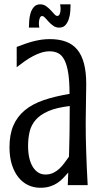

<svg xmlns="http://www.w3.org/2000/svg" viewBox="-20 -866 474 898"><path d="M296.9 0 299.3 -59.1Q287.6 -45.9 275.4 -33Q263.2 -20 248 -10Q232.9 0 213.6 6.1Q194.3 12.2 168 12.2Q137.7 12.2 111.6 -0.2Q85.4 -12.7 66.2 -36.6Q46.9 -60.5 35.6 -95.9Q24.4 -131.3 24.4 -177.7Q24.4 -236.8 42.5 -278.8Q60.5 -320.8 95.9 -350.1Q131.3 -379.4 183.8 -397.5Q236.3 -415.5 305.2 -426.8Q305.2 -485.8 299.1 -524.4Q293 -563 281.2 -585.7Q269.5 -608.4 252.2 -617.2Q234.9 -626 212.4 -626Q192.9 -626 173.3 -619.9Q153.8 -613.8 134.5 -603.5Q115.2 -593.3 95.9 -579.8Q76.7 -566.4 58.1 -551.8V-646.5Q78.6 -654.3 97.2 -660.9Q115.7 -667.5 134.5 -672.4Q153.3 -677.2 172.4 -680.2Q191.4 -683.1 212.9 -683.1Q255.9 -683.1 287.8 -671.4Q319.8 -659.7 341.1 -634.3Q362.3 -608.9 372.8 -568.8Q383.3 -528.8 383.3 -472.7Q383.3 -467.3 383.1 -454.6Q382.8 -441.9 382.6 -424.8Q382.3 -407.7 382.1 -388.2Q381.8 -368.7 381.6 -349.6Q381.3 -330.6 381.1 -313.7Q380.9 -296.9 380.9 -285.6Q380.9 -259.8 381.3 -227.3Q381.8 -194.8 383.1 -158.2Q384.3 -121.6 386 -81.5Q387.7 -41.5 390.1 0ZM302.7 -133.3Q304.2 -183.1 305.2 -240Q306.2 -296.9 306.2 -370.1Q244.1 -362.8 206.1 -346.2Q168 -329.6 147 -305.4Q126 -281.2 118.7 -250.5Q111.3 -219.7 111.3 -183.6Q111.3 -152.8 116.9 -127.9Q122.6 -103 133.3 -85.7Q144 -68.4 158.7 -59.1Q173.3 -49.8 191.9 -49.8Q212.9 -49.8 228.8 -57.4Q244.6 -64.9 257.6 -76.9Q270.5 -88.9 281.2 -103.8Q292 -118.7 302.7 -133.3ZM310.1 -845.7Q310.1 -833 308.8 -814.2Q307.6 -795.4 302.2 -778.3Q296.9 -761.2 286.4 -749Q275.9 -736.8 256.8 -736.8Q241.2 -736.8 229.2 -745.4Q217.3 -753.9 208 -763.9Q198.7 -773.9 191.2 -782.5Q183.6 -791 177.2 -791Q170.9 -791 167.5 -784.4Q164.1 -777.8 162.8 -769Q161.6 -760.3 162.1 -751.2Q162.6 -742.2 164.1 -736.8H115.2Q115.2 -749.5 116.5 -768.1Q117.7 -786.6 122.8 -804Q127.9 -821.3 138.7 -833.5Q149.4 -845.7 168 -845.7Q183.6 -845.7 195.6 -837.2Q207.5 -828.6 217 -818.6Q226.6 -808.6 233.9 -800Q241.2 -791.5 248 -791.5Q254.4 -791.5 257.8 -797.6Q261.2 -803.7 262.5 -812.3Q263.7 -820.8 263.2 -830.1Q262.7 -839.4 261.2 -845.7H310.1Z"/></svg>

Font: Crushed
Style: Regular
Weight: 400
Width: 3
Designer: Astigmatic (AOETI)
Foundry: Astigmatic (AOETI)
Version: Version 001.000